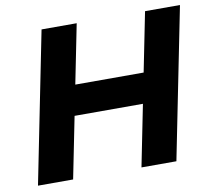

<svg xmlns="http://www.w3.org/2000/svg" viewBox="-78 -788 967 877"><g transform="rotate(-10 405.5 -350.0)"><path d="M649 -700 594 -425H277L332 -700H169L29 0H192L249 -285H566L509 0H671L811 -700Z"/></g></svg>

Font: AWKNG-Font
Style: Bold Italic
Weight: 700
Italic angle: -11.3°
Designer: Awakening Church
Foundry: Awakening Church
Version: Version 1.700;PS 001.700;hotconv 1.0.88;makeotf.lib2.5.64775